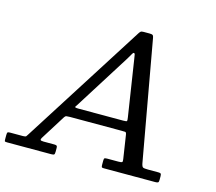

<svg xmlns="http://www.w3.org/2000/svg" viewBox="-157 -899 1165 1034"><g transform="rotate(15 425.0 -382.5)"><path d="M-50 -17V-36Q-50 -47 -48 -51Q-46 -55 -35 -55H39Q53 -55 56.2 -59.5Q59.5 -64 64.5 -72L496 -751Q500.5 -758 504.8 -761.5Q509 -765 521.5 -765H554Q567.5 -765 571.8 -761.8Q576 -758.5 578 -747L697.5 -80Q701 -62 707.2 -58.5Q713.5 -55 735 -55H793Q804 -55 807 -51.8Q810 -48.5 810 -37V-17Q810 -6 806.2 -3Q802.5 0 791 0H503Q493.5 0 491.8 -3.5Q490 -7 490 -16.5V-39Q490 -51 493.8 -53Q497.5 -55 509.5 -55H570Q586.5 -55 590.5 -58Q594.5 -61 592 -75L572 -206Q570 -219 563.8 -219.5Q557.5 -220 543 -220H256Q243.5 -220 236.8 -218.8Q230 -217.5 225.5 -210L139 -72Q134 -64 135.8 -59.5Q137.5 -55 153 -55H213Q221.5 -55 225.8 -52.5Q230 -50 230 -41V-19Q230 -6.5 226.5 -3.2Q223 0 210 0H-36Q-47.5 0 -48.8 -3Q-50 -6 -50 -17ZM473.5 -604 281.5 -299Q274 -287 269.8 -281Q265.5 -275 289 -275H538Q557 -275 558.8 -278.5Q560.5 -282 558 -298L510.5 -606Q507.5 -625.5 506 -633.8Q504.5 -642 499 -642Q495 -642 489 -630.5Q483 -619 473.5 -604Z"/></g></svg>

Font: Besley
Style: Italic
Weight: 400
Italic angle: -13°
Designer: Owen Earl
Foundry: indestructible type*
Version: Version 4.000; ttfautohint (v1.8.4.7-5d5b)